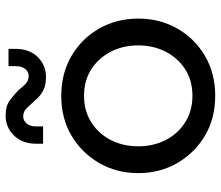

<svg xmlns="http://www.w3.org/2000/svg" viewBox="-70 -684 767 666"><g transform="rotate(-90 313.0 -351.5)"><path d="M313 12Q235 12 175 -23.5Q115 -59 80 -119.5Q45 -180 45 -255Q45 -330 80 -390.5Q115 -451 175 -486.5Q235 -522 313 -522Q391 -522 451.5 -486.5Q512 -451 546.5 -390.5Q581 -330 581 -255Q581 -180 546.5 -119.5Q512 -59 451.5 -23.5Q391 12 313 12ZM313 -67Q366 -67 405 -92Q444 -117 466 -159.5Q488 -202 488 -255Q488 -308 466 -350.5Q444 -393 405 -418Q366 -443 313 -443Q261 -443 221.5 -418Q182 -393 160 -350.5Q138 -308 138 -255Q138 -202 160 -159.5Q182 -117 221.5 -92Q261 -67 313 -67ZM379 -575Q352 -575 335 -583Q318 -591 307 -602.5Q296 -614 286 -625Q276 -637 266 -645.5Q256 -654 241 -654Q228 -654 217.5 -642.5Q207 -631 207 -610V-585H147V-609Q147 -657 175.5 -686Q204 -715 244 -715Q279 -715 299 -699.5Q319 -684 334 -669Q344 -656 355 -645.5Q366 -635 382 -635Q396 -635 406 -646.5Q416 -658 416 -680V-705H476V-681Q476 -632 447.5 -603.5Q419 -575 379 -575Z"/></g></svg>

Font: MuseoModerno SemiBold
Style: Regular
Weight: 400
Version: Version 1.001